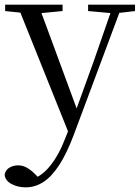

<svg xmlns="http://www.w3.org/2000/svg" viewBox="-30 -536 602 827"><path d="M80.4 271Q47 271 19.9 256.7Q-7.3 242.4 -10.1 216.7Q-6.5 196.1 10.3 186.2Q27.1 176.2 48.2 176.2Q68 176.2 85.7 186.3Q103.5 196.3 120.1 213.2L148.8 241.4L117.3 257.1L97.5 240.1Q146.9 226.4 185.4 179Q223.9 131.6 251.9 57.6L280.6 -15.2L285.2 -27.8L374.4 -274.3L458.3 -516H497.2L287.1 46.5Q257.2 125.6 224.8 175.3Q192.4 225.1 156.7 248Q121 271 80.4 271ZM271.7 51.4 44 -516H135.3L303.7 -59.3L309.7 -46.2ZM-7.8 -488.4V-516H239.5V-488.4L132.9 -478.1H91.1ZM349.5 -488.4V-516H551.6V-488.4L470.3 -478.9H455.3Z"/></svg>

Font: Early Summer Mincho VF
Style: Regular
Weight: 250
Designer: GuiWonder
Version: Version 1.002